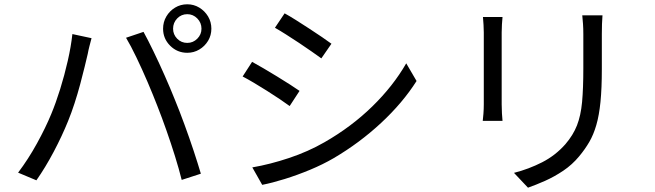

<svg xmlns="http://www.w3.org/2000/svg" viewBox="-20 -830 3040 891"><path d="M783.2 -696.8Q783.2 -669.9 802.2 -650.4Q821.3 -630.9 849.1 -630.9Q876 -630.9 895.5 -650.4Q915 -669.9 915 -696.8Q915 -724.6 895.5 -744.4Q876 -764.2 849.1 -764.2Q821.3 -764.2 802.2 -744.4Q783.2 -724.6 783.2 -696.8ZM736.8 -696.8Q736.8 -728 752 -753.7Q767.1 -779.3 792.5 -794.7Q817.9 -810.1 849.1 -810.1Q879.4 -810.1 904.8 -794.7Q930.2 -779.3 945.6 -753.7Q960.9 -728 960.9 -696.8Q960.9 -666 945.6 -640.6Q930.2 -615.2 904.8 -600.1Q879.4 -585 849.1 -585Q802.7 -585 769.8 -617.7Q736.8 -650.4 736.8 -696.8ZM217.8 -300.8Q239.3 -352.5 259.3 -416.7Q279.3 -481 294.4 -547.4Q309.6 -613.8 315.9 -671.9L404.8 -652.8Q400.4 -636.7 395.3 -616.7Q390.1 -596.7 387.2 -580.1Q381.8 -556.6 372.8 -519.8Q363.8 -482.9 352.1 -439Q340.3 -395 325.9 -350.6Q311.5 -306.2 295.9 -268.1Q268.1 -199.2 229.5 -126.2Q190.9 -53.2 148.9 6.8L64 -28.8Q111.3 -91.3 151.6 -164.6Q191.9 -237.8 217.8 -300.8ZM710 -338.9Q689.9 -390.6 664.6 -450Q639.2 -509.3 613 -563.7Q586.9 -618.2 564.9 -654.8L646 -682.1Q666 -646 692.1 -592Q718.3 -538.1 744.6 -478.5Q771 -418.9 792 -366.2Q812.5 -316.4 835.4 -253.9Q858.4 -191.4 878.7 -130.1Q898.9 -68.8 912.1 -23.9L823.2 4.9Q810.5 -45.9 792 -105.5Q773.4 -165 752.2 -225.3Q731 -285.6 710 -338.9Z M1300.8 -768.1Q1323.2 -755.9 1353.5 -736.8Q1383.8 -717.8 1415.5 -697Q1447.3 -676.3 1474.6 -657.7Q1502 -639.2 1518.1 -627L1471.2 -559.1Q1453.1 -572.3 1425.8 -591.3Q1398.4 -610.4 1367.7 -630.9Q1336.9 -651.4 1307.6 -669.9Q1278.3 -688.5 1255.9 -701.2ZM1150.9 -53.2Q1233.4 -67.4 1321.8 -96.9Q1410.2 -126.5 1485.8 -169.9Q1610.4 -241.2 1707.3 -335.7Q1804.2 -430.2 1865.2 -536.1L1913.1 -454.1Q1848.6 -352.5 1748.5 -259.5Q1648.4 -166.5 1528.8 -96.2Q1478.5 -66.9 1419.2 -42.2Q1359.9 -17.6 1301.8 0.5Q1243.7 18.6 1196.8 27.8ZM1149.9 -543Q1172.4 -530.8 1202.9 -512.9Q1233.4 -495.1 1265.6 -475.3Q1297.9 -455.6 1325.7 -437.7Q1353.5 -419.9 1370.1 -408.2L1324.2 -337.9Q1305.7 -351.6 1278.1 -370.1Q1250.5 -388.7 1219.2 -408.4Q1188 -428.2 1158.2 -445.8Q1128.4 -463.4 1106 -475.1Z M2775.9 -758.8Q2772.9 -721.7 2772.9 -671.9Q2772.9 -651.9 2772.9 -621.1Q2772.9 -590.3 2772.9 -559.6Q2772.9 -528.8 2772.9 -509.8Q2772.9 -419.9 2766.6 -357.2Q2760.3 -294.4 2747.3 -249.8Q2734.4 -205.1 2714.6 -171.1Q2694.8 -137.2 2668 -105Q2635.7 -65.9 2594 -37.8Q2552.2 -9.8 2509.3 9.3Q2466.3 28.3 2430.2 41L2365.2 -27.8Q2434.1 -45.4 2495.8 -76.9Q2557.6 -108.4 2604 -161.1Q2639.6 -202.6 2657.5 -248Q2675.3 -293.5 2681.2 -356.4Q2687 -419.4 2687 -514.2Q2687 -533.2 2687 -563.7Q2687 -594.2 2687 -624.3Q2687 -654.3 2687 -671.9Q2687 -697.3 2685.5 -718.8Q2684.1 -740.2 2682.1 -758.8ZM2312 -751Q2310.5 -736.8 2309.3 -716.8Q2308.1 -696.8 2308.1 -679.2Q2308.1 -669.9 2308.1 -637.5Q2308.1 -605 2308.1 -560.8Q2308.1 -516.6 2308.1 -471.9Q2308.1 -427.2 2308.1 -392.3Q2308.1 -357.4 2308.1 -345.2Q2308.1 -326.2 2309.3 -304.4Q2310.5 -282.7 2312 -269H2220.2Q2221.7 -280.3 2223.4 -302Q2225.1 -323.7 2225.1 -346.2Q2225.1 -358.4 2225.1 -393.1Q2225.1 -427.7 2225.1 -472.4Q2225.1 -517.1 2225.1 -561Q2225.1 -605 2225.1 -637.5Q2225.1 -669.9 2225.1 -679.2Q2225.1 -692.4 2223.9 -714.6Q2222.7 -736.8 2221.2 -751Z"/></svg>

Font: Source Han Sans CN
Style: Regular
Weight: 400
Designer: Ryoko NISHIZUKA  (kana, bopomofo & ideographs); Paul D. Hunt (Latin, Greek & Cyrillic); Sandoll Communications , Soo-you
Foundry: Adobe
Version: Version 2.004;hotconv 1.0.118;makeotfexe 2.5.65603